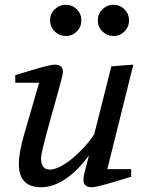

<svg xmlns="http://www.w3.org/2000/svg" viewBox="-20 -778 637 805"><path d="M44 -431V-463Q119 -486 157 -496.5Q195 -507 209 -507Q244 -507 244 -477Q244 -469 237 -442.5Q230 -416 220 -379.5Q210 -343 198 -301Q186 -259 176 -221.5Q166 -184 159 -154.5Q152 -125 152 -114Q152 -67 189 -67Q208 -67 232.5 -79.5Q257 -92 282.5 -113Q308 -134 332.5 -160.5Q357 -187 375 -215L447 -500L539 -507L430 -69H530V-37Q455 -14 417 -3.5Q379 7 365 7Q330 7 330 -23Q329 -36 337 -64L353 -126Q253 7 152 7Q59 7 59 -91Q59 -140 84 -224L144 -431ZM190 -693Q190 -720 209.5 -739Q229 -758 256 -758Q283 -758 302 -739Q321 -720 321 -693Q321 -665 302 -646Q283 -627 256 -627Q229 -627 209.5 -646Q190 -665 190 -693ZM390 -693Q390 -720 409.5 -739Q429 -758 456 -758Q483 -758 502 -739Q521 -720 521 -693Q521 -665 502 -646Q483 -627 456 -627Q429 -627 409.5 -646Q390 -665 390 -693Z"/></svg>

Font: Volkhov
Style: Italic
Weight: 400
Italic angle: -12°
Designer: Cyreal (www.cyreal.org)
Foundry: Cyreal (www.cyreal.org)
Version: Version 1.010